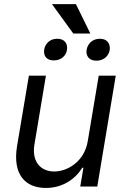

<svg xmlns="http://www.w3.org/2000/svg" viewBox="-20 -918 621 945"><path d="M411.9 -223C394.9 -120.7 309.7 -73.9 247.2 -73.9C177.6 -73.9 136.4 -125 149.1 -204.5L206 -545.5H122.2L63.9 -198.9C41.2 -59.7 103.7 7.1 206 7.1C288.4 7.1 350.9 -36.9 384.9 -92.3H390.6L375 0H458.8L549.7 -545.5H465.9ZM197.4 -673.3C193.2 -643.5 208.8 -620.7 244.3 -620.7C281.2 -620.7 305.4 -643.5 309.7 -673.3C313.9 -703.1 298.3 -727.3 261.4 -727.3C224.4 -727.3 201.7 -701.7 197.4 -673.3ZM235.8 -897.7 340.9 -752.8H424.7L353.7 -897.7ZM406.2 -671.9C402 -643.5 417.6 -619.3 454.5 -619.3C491.5 -619.3 515.6 -643.5 519.9 -671.9C524.1 -701.7 508.5 -727.3 471.6 -727.3C434.7 -727.3 410.5 -701.7 406.2 -671.9Z"/></svg>

Font: Magic Ui Pro
Style: Italic
Weight: 400
Italic angle: -9.39999°
Designer: Stefan Endress, Andreas Faust
Version: Version 1.000;FEAKit 1.0